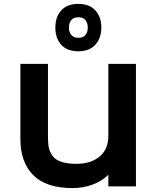

<svg xmlns="http://www.w3.org/2000/svg" viewBox="-20 -959 810 989"><path d="M432.1 -816.9Q432.1 -841.3 419.9 -855.7Q407.7 -870.1 383.8 -870.1Q359.4 -870.1 347.2 -855.7Q335 -841.3 335 -816.9Q335 -793.5 347.4 -778.8Q359.9 -764.2 383.8 -764.2Q407.7 -764.2 419.9 -778.6Q432.1 -793 432.1 -816.9ZM680.2 -629.9V1H538.1V-57.1H536.1Q504.4 -25.4 455.8 -7.8Q407.2 9.8 354 9.8Q217.3 9.8 151.1 -56.9Q85 -123.5 85 -243.2V-629.9H227.1V-248Q227.1 -215.8 232.7 -193.8Q238.3 -171.9 253.4 -152.8Q268.6 -133.8 298.6 -124.5Q328.6 -115.2 374 -115.2Q448.2 -115.2 493.2 -152.8Q538.1 -190.4 538.1 -259.8V-629.9ZM502 -816.9Q502 -763.2 471.2 -729Q440.4 -694.8 383.8 -694.8Q325.7 -694.8 295.4 -728.5Q265.1 -762.2 265.1 -816.9Q265.1 -871.6 295.4 -905.3Q325.7 -939 382.8 -939Q440.9 -939 471.4 -905.3Q502 -871.6 502 -816.9Z"/></svg>

Font: Sinkin Sans 600 SemiBold
Style: Regular
Weight: 600
Designer: Keith Bates
Foundry: K-Type
Version: Sinkin Sans (version 1.0)  by Keith Bates   •   © 2014   www